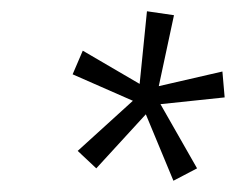

<svg xmlns="http://www.w3.org/2000/svg" viewBox="-20 -781 419 341"><path d="M330 -482 265 -596 379 -608 375 -654 262 -628 289 -754 241 -761 228 -632 127 -691 109 -649 216 -602 118 -513 151 -482 239 -578 288 -460Z"/></svg>

Font: Noto Sans Display Condensed Light
Style: Italic
Weight: 300
Width: 3
Designer: Monotype Design team
Foundry: Monotype Imaging Inc.
Version: 1.000